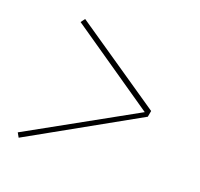

<svg xmlns="http://www.w3.org/2000/svg" viewBox="-88 -664 676 649"><g transform="rotate(20 250.0 -340.0)"><path d="M40 -113 31 -129 411 -340 103 -552 114 -567 430 -351 426 -329Z"/></g></svg>

Font: Iosevka Curly Thin
Style: Italic
Weight: 100
Italic angle: -9°
Monospace: yes
Designer: Belleve Invis
Foundry: Belleve Invis
Version: Version 22.1.2; ttfautohint (v1.8.4)